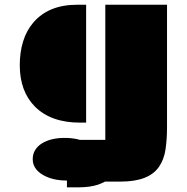

<svg xmlns="http://www.w3.org/2000/svg" viewBox="-20 -518 789 811"><path d="M424.8 -498H685.5V18.1Q685.5 70.3 679.2 112.8Q672.9 155.3 652.3 185.5Q609.4 249 490.7 249H424.8ZM63.5 -243.2Q63.5 -296.9 77.6 -343Q91.8 -389.2 121.6 -423.8Q186 -498 306.2 -498H343.8V0H318.4Q195.3 0 127.9 -67.4Q63.5 -131.8 63.5 -243.2ZM118.2 154.3Q118.2 132.8 128.4 116Q138.7 99.1 156.7 87.9Q194.3 64.5 253.4 64.5Q312.5 64.5 353.5 87.9Q396.5 112.3 396.5 153.8Q396.5 195.8 357.9 220.7Q320.8 244.6 262.2 244.6Q201.7 244.6 161.1 220.7Q118.2 195.3 118.2 154.3ZM485.4 72.8V149.4Q485.4 230 395 261.7Q360.8 273.4 308.1 273.4H262.7V72.8Z"/></svg>

Font: Plaster
Style: Regular
Weight: 400
Designer: Eben Sorkin
Foundry: Eben Sorkin
Version: Version 1.007